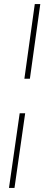

<svg xmlns="http://www.w3.org/2000/svg" viewBox="-20 -750 233 938"><path d="M176.8 -730 126 -365.2H99.1L149.9 -730ZM23.9 168 76.2 -196.8H103L50.8 168Z"/></svg>

Font: Human Sans ExtraLight
Style: Italic
Weight: 200
Italic angle: -8°
Designer: Tim Radville
Foundry: Continuum
Version: Version 1.000;FEAKit 1.0